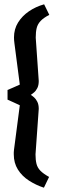

<svg xmlns="http://www.w3.org/2000/svg" viewBox="-20 -721 268 892"><path d="M184 151Q147 139 114.5 118Q82 97 63 66.5Q44 36 44 -4Q44 -7 44 -13Q44 -19 45 -25L72 -232Q58 -239 43 -245.5Q28 -252 15 -258V-303Q28 -309 43 -315Q58 -321 72 -328L47 -520Q46 -525 45.5 -534Q45 -543 45 -547Q45 -586 64 -616.5Q83 -647 114.5 -668.5Q146 -690 185 -701L209 -652Q182 -638 168.5 -623.5Q155 -609 150.5 -591Q146 -573 146 -546L160 -345Q160 -325 153.5 -312Q147 -299 138 -291.5Q129 -284 123 -280Q130 -276 138.5 -268.5Q147 -261 153.5 -248Q160 -235 160 -215L145 -4Q145 22 149.5 40Q154 58 167.5 72Q181 86 208 101Z"/></svg>

Font: Faustina SemiBold
Style: Regular
Weight: 600
Designer: Alfonso Garcia
Foundry: http://www.omnibus-type.com
Version: Version 1.200